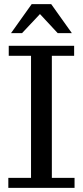

<svg xmlns="http://www.w3.org/2000/svg" viewBox="-20 -902 398 922"><path d="M20 0V-48H129V-634H22V-682H336V-634H229V-48H338V0ZM33 -743 132 -882H226L325 -743H257L151 -857H193L86 -743Z"/></svg>

Font: Montagu Slab
Style: Bold
Weight: 700
Designer: Florian Karsten
Foundry: Florian Karsten
Version: Version 1.000